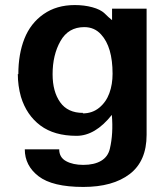

<svg xmlns="http://www.w3.org/2000/svg" viewBox="-20 -533 654 752"><path d="M49.8 -243.2 51.8 -242.2Q51.8 -321.3 75.7 -381.6Q99.6 -441.9 150.4 -477.5Q201.2 -513.2 272.9 -513.2Q310.1 -513.2 341.6 -504.6Q373 -496.1 389.2 -481Q405.3 -464.8 418.9 -454.1V-499H554.2V-4.9Q554.2 98.1 488 148.7Q421.9 199.2 306.2 199.2Q185.5 199.2 130.9 157.2Q77.1 115.7 77.1 51.8H211.9Q211.9 83.5 238.8 98.1Q265.6 112.8 306.2 112.8Q349.1 112.8 376 96.9Q402.8 81.1 410.2 49.8Q424.3 -9.8 418 -83Q353 -1 279.8 -1Q192.4 -1 138.2 -41.5Q84 -82 62 -153.8Q49.8 -197.3 49.8 -243.2ZM305.2 -90.8 304.2 -88.9Q341.8 -88.9 368.9 -111.3Q396 -133.8 408.4 -168.2Q420.9 -202.6 420.9 -244.1Q420.9 -349.1 376 -397.9Q350.1 -426.8 310.1 -426.8Q247.6 -426.8 216.8 -372.1Q186 -317.9 186 -242.2Q186 -174.3 215.6 -132.6Q245.1 -90.8 305.2 -90.8Z"/></svg>

Font: Perun
Style: Bold
Weight: 700
Foundry: Copyright (c) Stefan Peev, Context Ltd, 2016
Version: Version 1.0000